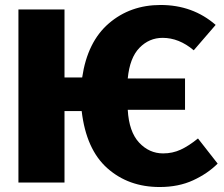

<svg xmlns="http://www.w3.org/2000/svg" viewBox="-20 -733 898 771"><path d="M621 18Q496 18 411 -57.5Q326 -133 308 -287H239V0H54V-695H239V-422H310Q331 -565 417 -639Q503 -713 625 -713Q754 -713 846 -633L758 -531Q699 -581 633 -581Q579 -581 540 -541Q501 -501 493 -418H723V-292H493Q498 -204 538.5 -160.5Q579 -117 635 -117Q673 -117 705.5 -132Q738 -147 775 -177L854 -76Q814 -36 755.5 -9Q697 18 621 18Z"/></svg>

Font: Trujillo ExtraBold
Style: Regular
Weight: 800
Designer: Fira Sans original fonts by bBox Type GmbH, Carrois Corporate GbR, & Edenspiekermann AG / Changes by Cristiano Sobral
Foundry: Fira Sans original fonts by bBox Type GmbH, Carrois Corporate GbR, & Edenspiekermann AG / Changes by Cristiano Sobral
Version: Version 4.301;July 28, 2020;FontCreator 13.0.0.2655 64-bit